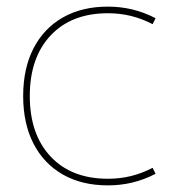

<svg xmlns="http://www.w3.org/2000/svg" viewBox="-20 -550 569 580"><path d="M306 10Q227 10 169.5 -23Q112 -56 81 -116.5Q50 -177 50 -260Q50 -343 81 -403.5Q112 -464 169.5 -497Q227 -530 306 -530Q344 -530 379.5 -521.5Q415 -513 450 -495L441 -477Q408 -494 375 -502Q342 -510 306 -510Q196 -510 133 -443Q70 -376 70 -260Q70 -144 133 -77Q196 -10 306 -10Q342 -10 375 -18Q408 -26 441 -43L450 -25Q415 -7 379.5 1.5Q344 10 306 10Z"/></svg>

Font: M PLUS 2 Thin
Style: Regular
Weight: 100
Designer: Coji Morishita
Foundry: UNDERFOREST DESIGN
Version: Version 1.001